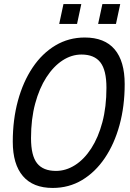

<svg xmlns="http://www.w3.org/2000/svg" viewBox="-20 -911 640 947"><path d="M240 16Q143 16 93 -42.5Q43 -101 43 -212Q43 -321 68.5 -414.5Q94 -508 141 -578Q188 -648 253.5 -687Q319 -726 398 -726Q496 -726 545.5 -667.5Q595 -609 595 -496Q595 -387 569.5 -294Q544 -201 497 -131.5Q450 -62 385 -23Q320 16 240 16ZM256 -68Q305 -68 350 -96.5Q395 -125 430 -179Q465 -233 485 -308.5Q505 -384 505 -478Q505 -565 475 -603.5Q445 -642 382 -642Q333 -642 288.5 -613Q244 -584 209 -530Q174 -476 153.5 -400Q133 -324 133 -230Q133 -143 163 -105.5Q193 -68 256 -68ZM272 -793 293 -891H381L360 -793ZM464 -793 485 -891H573L552 -793Z"/></svg>

Font: Geist Mono
Style: Italic
Weight: 400
Italic angle: -12°
Monospace: yes
Designer: Basement.studio, Andrés Briganti, Mateo Zaragoza
Foundry: Basement.studio, Vercel, Andrés Briganti, Guido Ferreyra, Mateo Zaragoza
Version: Version 1.500